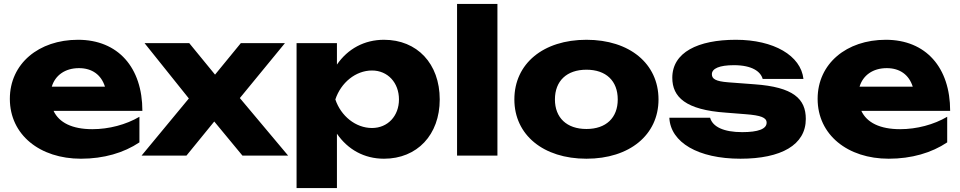

<svg xmlns="http://www.w3.org/2000/svg" viewBox="-20 -790 4876 975"><path d="M391 16C507 16 609 -14 688 -67V-197C620 -157 533 -134 449 -134C347 -134 280 -167 252 -227H703C703 -447 580 -588 376 -588C177 -588 30 -467 30 -288C30 -105 183 16 391 16ZM381 -444C448 -444 494 -410 513 -350H243C260 -407 310 -444 381 -444Z M927 0 1068 -173 1211 0H1443L1198 -292L1427 -571H1203L1072 -411L941 -571H714L939 -290L699 0Z M1486 165H1691V-111C1746 -31 1829 16 1930 16C2098 16 2213 -105 2213 -285C2213 -467 2098 -588 1930 -588C1830 -588 1746 -542 1691 -462V-571H1486ZM2006 -285C2006 -201 1949 -140 1869 -140C1786 -140 1711 -201 1683 -285C1711 -370 1786 -432 1869 -432C1949 -432 2006 -370 2006 -285Z M2301 0H2506V-770H2301Z M2958 16C3177 16 3324 -105 3324 -285C3324 -467 3177 -588 2958 -588C2739 -588 2592 -467 2592 -285C2592 -105 2739 16 2958 16ZM2958 -135C2858 -135 2798 -192 2798 -285C2798 -379 2858 -436 2958 -436C3058 -436 3117 -379 3117 -285C3117 -192 3058 -135 2958 -135Z M4072 -186C4072 -288 4009 -348 3811 -362L3678 -372C3613 -377 3595 -390 3595 -413C3595 -442 3633 -459 3707 -459C3800 -459 3843 -426 3853 -389H4060C4047 -508 3909 -588 3717 -588C3524 -588 3394 -524 3394 -395C3394 -297 3462 -232 3666 -218L3767 -210C3844 -204 3873 -193 3873 -167C3873 -135 3830 -119 3749 -119C3655 -119 3599 -146 3586 -192H3379C3385 -67 3525 16 3740 16C3947 16 4072 -54 4072 -186Z M4493 16C4609 16 4711 -14 4790 -67V-197C4722 -157 4635 -134 4551 -134C4449 -134 4382 -167 4354 -227H4805C4805 -447 4682 -588 4478 -588C4279 -588 4132 -467 4132 -288C4132 -105 4285 16 4493 16ZM4483 -444C4550 -444 4596 -410 4615 -350H4345C4362 -407 4412 -444 4483 -444Z"/></svg>

Font: Bounded
Style: Bold
Weight: 700
Designer: Vlad Churkin
Version: Version 3.0